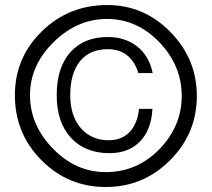

<svg xmlns="http://www.w3.org/2000/svg" viewBox="-20 -728 840 762"><path d="M205.1 -350.6Q205.1 -459.5 258.8 -520.3Q312.5 -581.1 408.2 -581.1Q476.6 -581.1 524.4 -543.5Q572.3 -505.9 585.9 -438H529.3Q499 -532.7 408.2 -532.7Q335.4 -532.7 297.1 -484.6Q258.8 -436.5 258.8 -350.6Q258.8 -267.6 300.8 -219.5Q342.8 -171.4 411.1 -171.4Q462.4 -171.4 493.9 -203.6Q525.4 -235.8 531.7 -295.9H585Q580.6 -212.4 535.4 -166.3Q490.2 -120.1 414.6 -120.1Q317.9 -120.1 261.5 -181.2Q205.1 -242.2 205.1 -350.6ZM405.8 -708Q550.8 -708 655.8 -601.6Q761.2 -494.6 761.2 -347.2Q761.2 -198.2 654.8 -91.8Q548.8 14.2 399.9 14.2Q250 14.2 144.5 -92.3Q39.1 -198.2 39.1 -350.1Q39.1 -499 146 -603.5Q252.4 -708 405.8 -708ZM192.4 -560.5Q99.1 -468.8 99.1 -350.1Q99.1 -231.9 189.5 -138.7Q280.3 -44.9 399.9 -44.9Q523.4 -44.9 612.3 -135.7Q701.2 -227.1 701.2 -347.2Q701.2 -467.8 612.3 -560.5Q523.4 -652.8 404.8 -652.8Q286.1 -652.8 192.4 -560.5Z"/></svg>

Font: Miedinger*
Style: Book
Weight: 400
Version: Version 001.000